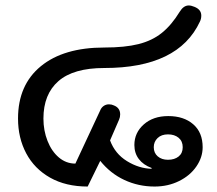

<svg xmlns="http://www.w3.org/2000/svg" viewBox="-20 -674 794 703"><path d="M46 -240Q46 -363 129.5 -431.5Q213 -500 362 -500Q437 -500 487 -512.5Q537 -525 572.5 -553.5Q608 -582 638 -631Q652 -654 671 -654Q680 -654 692 -649Q717 -639 717 -617Q717 -605 712 -595Q633 -425 362 -425Q249 -425 194 -377Q139 -329 139 -240Q139 -196 154 -158Q169 -120 195.5 -97.5Q222 -75 256 -75L347 -270Q351 -280 359.5 -286Q368 -292 379 -292Q389 -292 397 -288Q420 -279 420 -255Q420 -245 416 -236L383 -160Q401 -111 445 -84Q489 -57 535 -56V-59Q505 -70 488.5 -91.5Q472 -113 472 -143Q472 -188 506.5 -218.5Q541 -249 596 -249Q653 -249 687.5 -219Q722 -189 722 -135Q722 -98 699 -64.5Q676 -31 635.5 -11Q595 9 546 9Q487 9 435.5 -15Q384 -39 347 -85L301 9Q221 9 163.5 -23.5Q106 -56 76 -112.5Q46 -169 46 -240ZM649 -135Q649 -157 634 -169.5Q619 -182 595 -182Q571 -182 557 -168.5Q543 -155 543 -135Q543 -114 557.5 -101.5Q572 -89 595 -89Q619 -89 634 -101Q649 -113 649 -135Z"/></svg>

Font: Kodchasan Medium
Style: Regular
Weight: 500
Designer: Katatrad Aksorn Co.,Ltd.
Foundry: Cadson Demak Co.,Ltd.
Version: Version 1.000; ttfautohint (v1.6)